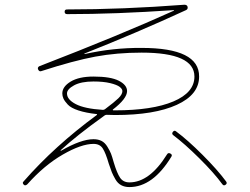

<svg xmlns="http://www.w3.org/2000/svg" viewBox="-20 -759 1040 799"><path d="M258.8 -370.1Q258.8 -344.7 295.4 -325.7Q332 -306.6 408.2 -301.8Q413.1 -301.8 417 -304.7Q456.1 -334 472.7 -350.1Q489.3 -366.2 489.3 -379.9Q489.3 -388.7 478 -397.5Q466.8 -406.2 438.5 -413.1Q410.2 -419.9 369.1 -419.9Q317.4 -419.9 288.1 -403.8Q258.8 -387.7 258.8 -370.1ZM93.8 7.8Q85 15.6 79.1 9.8Q71.3 2 78.1 -3.9Q208 -152.3 383.8 -281.2Q383.8 -283.2 382.8 -284.2Q337.9 -289.1 306.6 -299.3Q275.4 -309.6 262.2 -323.7Q249 -337.9 244.1 -348.6Q239.3 -359.4 239.3 -370.1Q239.3 -398.4 273.9 -419.4Q308.6 -440.4 369.1 -440.4Q440.4 -440.4 474.6 -422.9Q508.8 -405.3 508.8 -379.9Q508.8 -348.6 449.2 -302.7Q449.2 -300.8 450.2 -299.8H459Q614.3 -299.8 701.7 -336.9Q789.1 -374 789.1 -440.4Q789.1 -540 569.3 -540Q466.8 -540 377 -523.4Q287.1 -506.8 151.4 -462.9Q143.6 -460 138.7 -469.7Q134.8 -478.5 143.6 -483.4Q484.4 -615.2 704.1 -714.8V-715.8Q704.1 -716.8 702.1 -716.8Q460.9 -700.2 259.8 -700.2Q249 -700.2 249 -710Q249 -719.7 258.8 -719.7Q490.2 -719.7 747.1 -739.3Q758.8 -739.3 760.7 -730.5Q762.7 -720.7 753.9 -716.8Q552.7 -624 331.1 -536.1V-535.2Q331.1 -534.2 333 -534.2Q451.2 -560.5 569.3 -559.6Q809.6 -559.6 808.6 -440.4Q808.6 -365.2 715.8 -322.8Q623 -280.3 459 -280.3Q452.1 -280.3 440.4 -280.8Q428.7 -281.2 423.8 -281.2Q418.9 -281.2 415 -278.3Q413.1 -276.4 407.2 -272.5Q300.8 -196.3 232.4 -133.8V-131.8H234.4Q317.4 -179.7 369.1 -179.7Q388.7 -179.7 402.8 -172.4Q417 -165 427.2 -147.9Q437.5 -130.9 441.9 -119.6Q446.3 -108.4 453.1 -84Q466.8 -38.1 480 -19Q493.2 0 518.6 0Q602.5 0 674.8 -116.2Q679.7 -125 689 -120.1Q698.2 -115.2 693.4 -107.4Q616.2 19.5 518.6 19.5Q499 19.5 484.4 11.7Q469.7 3.9 460 -13.2Q450.2 -30.3 445.3 -42.5Q440.4 -54.7 432.6 -78.1Q419.9 -122.1 407.7 -141.1Q395.5 -160.2 369.1 -160.2Q318.4 -160.2 241.2 -115.7Q164.1 -71.3 93.8 7.8ZM711.9 -212.9Q760.7 -176.8 822.8 -114.7Q884.8 -52.7 920.9 -3.9Q926.8 3.9 918.9 9.8Q911.1 15.6 905.3 7.8Q871.1 -39.1 809.6 -100.1Q748 -161.1 701.2 -196.3Q693.4 -202.1 699.2 -210Q705.1 -217.8 711.9 -212.9Z"/></svg>

Font: Rounded-L Mgen+ 2m thin
Style: Regular
Weight: 100
Designer: [Source Han Sans]
Ryoko NISHIZUKA  (kana & ideographs); Paul D. Hunt (Latin, Greek & Cyrillic); Wenlong ZHANG  (bopomofo
Version: Version 1.059.20150602